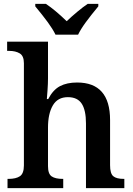

<svg xmlns="http://www.w3.org/2000/svg" viewBox="-20 -976 692 996"><path d="M19 -48H24Q63 -48 83.5 -62Q104 -76 104 -118V-648Q104 -686 82.5 -699Q61 -712 28 -712H17V-760H229V-569Q229 -542 226.5 -507.5Q224 -473 223 -462H230Q255 -510 291 -529Q327 -548 380 -548Q551 -548 551 -353V-119Q551 -76 567.5 -62Q584 -48 622 -48H625V0H426V-336Q426 -404 404 -438Q382 -472 332 -472Q279 -472 254 -429Q229 -386 229 -314V-114Q229 -74 248 -61Q267 -48 305 -48H308V0H19ZM163 -943V-956H218Q266 -924 326 -866Q350 -889 380.5 -914.5Q411 -940 435 -956H490V-943Q451 -896 425 -860.5Q399 -825 385 -796H268Q254 -825 228 -860.5Q202 -896 163 -943Z"/></svg>

Font: Noto Serif SemiBold
Style: Regular
Weight: 600
Designer: Monotype Design Team
Foundry: Monotype Imaging Inc.
Version: Version 1.001